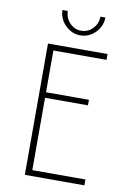

<svg xmlns="http://www.w3.org/2000/svg" viewBox="-89 -846 601 900"><g transform="rotate(10 212.0 -396.0)"><path d="M94.4 0V-625H377.8V-597.2H125V-398.6H329.2V-372.2H125V-27.8H377.8V0ZM236.1 -688.9Q209 -688.9 185.8 -703.1Q162.5 -717.4 148.3 -740.6Q134 -763.9 134 -791.7H159Q160.4 -757.6 182.6 -734.4Q204.9 -711.1 236.8 -711.1Q268.7 -711.1 291.3 -734.4Q313.9 -757.6 314.6 -791.7H338.2Q338.2 -763.9 324.3 -740.6Q310.4 -717.4 287.2 -703.1Q263.9 -688.9 236.1 -688.9Z"/></g></svg>

Font: Afacad Flux Thin
Style: Regular
Weight: 250
Designer: Kristian Moeller
Foundry: Dicotype
Version: Version 1.100